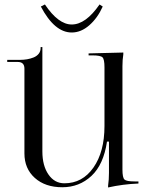

<svg xmlns="http://www.w3.org/2000/svg" viewBox="-20 -827 649 856"><path d="M162.1 -797.9 180.2 -807.1Q240.2 -717.8 299.8 -717.8Q362.3 -717.8 423.8 -807.1L438 -797.9Q415 -746.6 378.2 -714.4Q341.3 -682.1 299.8 -682.1Q223.1 -682.1 162.1 -797.9ZM597.2 -18.1V-8.8Q527.3 -5.9 461.9 8.8V1Q465.8 -25.9 465.8 -56.2V-195.8H457Q441.9 -93.3 387.7 -42.7Q333.5 7.8 257.8 7.8Q181.6 7.8 135.3 -33.7Q88.9 -75.2 88.9 -143.1V-521Q88.9 -550.8 59.1 -550.8H12.2V-560.1H68.8Q85.4 -560.1 100.8 -562.7Q116.2 -565.4 130.1 -571Q144 -576.7 152.6 -587.4Q161.1 -598.1 161.1 -612.8V-617.2H168.9V-532.2V-151.9Q168.9 -88.4 196 -49.1Q223.1 -9.8 267.1 -9.8Q347.7 -9.8 396.7 -80.1Q445.8 -150.4 445.8 -265.1V-526.9Q445.8 -562.5 437 -571.3Q428.2 -580.1 392.1 -580.1H375V-588.9L529.8 -592.8V-585Q525.9 -561 525.9 -532.2V-70.8Q525.9 -35.2 534.9 -26.6Q543.9 -18.1 580.1 -18.1Z"/></svg>

Font: FoglihtenNo07calt
Style: Regular
Weight: 500
Designer: gluk (gluksza@wp.pl)
Foundry: gluk (gluksza@wp.pl)
Version: Version 0.844